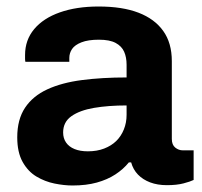

<svg xmlns="http://www.w3.org/2000/svg" viewBox="-20 -558 620 590"><path d="M203 12Q177 12 147.5 6Q118 0 92 -15.5Q66 -31 49.5 -60.5Q33 -90 33 -136Q33 -191 57 -227Q81 -263 125.5 -283.5Q170 -304 232 -312Q294 -320 369 -320V-359Q369 -382 361.5 -399Q354 -416 335.5 -426Q317 -436 284 -436Q251 -436 230.5 -428Q210 -420 201.5 -407.5Q193 -395 193 -380V-368H58Q57 -373 57 -377.5Q57 -382 57 -389Q57 -435 85 -468.5Q113 -502 164 -520Q215 -538 283 -538Q356 -538 405.5 -519Q455 -500 481.5 -463Q508 -426 508 -370V-131Q508 -113 518.5 -104.5Q529 -96 542 -96H575V-5Q565 0 544 5.5Q523 11 493 11Q464 11 441.5 2.5Q419 -6 404 -21.5Q389 -37 383 -59H376Q359 -38 334.5 -22Q310 -6 277.5 3Q245 12 203 12ZM250 -93Q278 -93 300 -101.5Q322 -110 337 -124.5Q352 -139 360.5 -160Q369 -181 369 -205V-234Q313 -234 269 -226.5Q225 -219 199.5 -201Q174 -183 174 -151Q174 -133 183 -120Q192 -107 209 -100Q226 -93 250 -93Z"/></svg>

Font: Archivo SemiBold
Style: Bold
Weight: 700
Version: Version 2.001